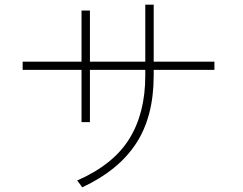

<svg xmlns="http://www.w3.org/2000/svg" viewBox="-20 -784 1040 822"><path d="M332 18Q332 17 326.5 10Q321 3 316 -4Q311 -11 310 -11Q465 -79 533.5 -189.5Q602 -300 602 -460V-485H365V-261H329V-485H77V-520H329V-739H365V-520H602V-764H638V-520H898V-485H638V-460Q638 -285 562.5 -169.5Q487 -54 332 18Z"/></svg>

Font: Zen Kaku Gothic New Light
Style: Regular
Weight: 300
Designer: Yoshimichi Ohira
Foundry: Positype
Version: Version 1.002